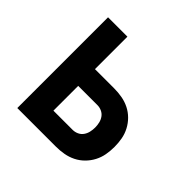

<svg xmlns="http://www.w3.org/2000/svg" viewBox="-139 -649 778 778"><g transform="rotate(45 250.0 -260.0)"><path d="M59 0V-520H170V-334H280Q303 -334 325.5 -330Q348 -326 368 -316Q388 -306 404 -290Q420 -274 430.5 -254Q441 -234 445 -212Q449 -190 449 -167Q449 -144 445 -122Q441 -100 430.5 -80Q420 -60 404 -44Q388 -28 368 -18Q348 -8 325.5 -4Q303 0 280 0ZM170 -96H280Q293 -96 305 -101.5Q317 -107 324.5 -117.5Q332 -128 335 -141Q338 -154 338 -167Q338 -180 335 -193Q332 -206 324.5 -216.5Q317 -227 305 -232.5Q293 -238 280 -238H170Z"/></g></svg>

Font: Iosevka Term
Style: Bold
Weight: 700
Monospace: yes
Designer: Belleve Invis
Foundry: Belleve Invis
Version: Version 30.0.1